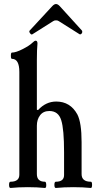

<svg xmlns="http://www.w3.org/2000/svg" viewBox="-20 -929 489 953"><path d="M141 -759Q136 -755 129.5 -763.5Q123 -772 127 -777L239 -898Q249 -909 258 -909Q267 -909 277 -898L387 -777Q389 -773 388 -768Q387 -763 382.5 -760Q378 -757 375 -759L272 -824Q267 -828 258 -828Q249 -828 244 -824ZM32 4Q25 4 25 -11.5Q25 -27 32 -27Q76 -27 76 -62V-572Q76 -637 39 -637Q34 -637 34 -652.5Q34 -668 39 -668Q59 -668 93 -685.5Q127 -703 141 -717Q151 -727 157 -727Q166 -727 166 -713Q163 -683 163 -631V-384L169 -383Q208 -425 259 -425Q329 -425 364 -361Q385 -320 385 -224V-65Q385 -27 431 -27Q437 -27 437 -11.5Q437 4 431 4Q392 0 344 0Q297 0 257 4Q250 4 250 -11.5Q250 -27 257 -27Q298 -27 298 -60V-173Q298 -288 284 -332Q270 -378 225 -378Q195 -378 179 -357Q163 -336 163 -305V-65Q163 -27 203 -27Q209 -27 209.5 -11.5Q210 4 203 4Q164 0 118 0Q71 0 32 4Z"/></svg>

Font: Junicode Cond Medium
Style: Regular
Weight: 500
Width: 3
Designer: Peter S. Baker
Version: Version 2.201